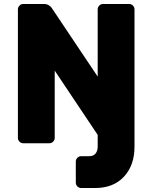

<svg xmlns="http://www.w3.org/2000/svg" viewBox="-20 -720 766 965"><path d="M255 -365V-27Q255 -16 247 -8Q239 0 228 0H97Q86 0 78 -8Q70 -16 70 -27V-673Q70 -684 78 -692Q86 -700 97 -700H201Q216 -700 227 -692.5Q238 -685 242 -677L471 -335V-673Q471 -684 479 -692Q487 -700 498 -700H629Q640 -700 648 -692Q656 -684 656 -673V17Q656 111 603 168Q550 225 458 225H388Q377 225 369 217Q361 209 361 198V92Q361 81 369 73Q377 65 388 65H428Q450 65 460.5 51.5Q471 38 471 17V-42Z"/></svg>

Font: Hezaedrus
Style: Bold
Weight: 700
Designer: Hubert & Fischer
Foundry: Hubert & Fischer
Version: Version 1.10;September 3, 2019;FontCreator 11.5.0.2425 64-bi